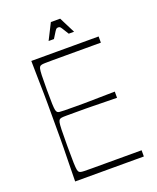

<svg xmlns="http://www.w3.org/2000/svg" viewBox="-157 -956 858 1048"><g transform="rotate(-20 272.0 -431.5)"><path d="M95 0Q96 -72 97 -118Q98 -164 98.5 -194.5Q99 -225 99 -247.5Q99 -270 99 -293.5Q99 -317 99 -350Q99 -383 99 -406.5Q99 -430 99 -452.5Q99 -475 98.5 -505.5Q98 -536 97 -582Q96 -628 95 -700H486V-664Q468 -664 445.5 -664Q423 -664 397 -664Q371 -664 343.5 -664Q316 -664 288 -664Q236 -664 206 -664Q176 -664 161.5 -663.5Q147 -663 141.5 -661.5Q136 -660 133 -658Q128 -654 125.5 -644Q123 -634 122 -607Q121 -580 121 -524Q121 -469 122 -441.5Q123 -414 125.5 -404Q128 -394 133 -390Q137 -387 144.5 -386Q152 -385 174 -384.5Q196 -384 241 -384Q268 -384 285 -384Q302 -384 322 -384.5Q342 -385 375 -385.5Q408 -386 466 -387V-351Q408 -352 375 -352.5Q342 -353 322 -353.5Q302 -354 285 -354Q268 -354 241 -354Q196 -354 174 -354Q152 -354 144.5 -352.5Q137 -351 133 -348Q128 -344 125.5 -333Q123 -322 122 -291Q121 -260 121 -195Q121 -130 122 -99Q123 -68 125.5 -57Q128 -46 133 -42Q136 -40 141.5 -38.5Q147 -37 161.5 -36.5Q176 -36 206 -36Q236 -36 288 -36Q317 -36 345.5 -36Q374 -36 400 -36Q426 -36 450 -36Q474 -36 494 -36V0ZM221 -770 268 -863H322L369 -770H338Q322 -796 315 -807Q308 -818 304.5 -820Q301 -822 295 -822Q290 -822 286 -820Q282 -818 275 -807Q268 -796 252 -770Z"/></g></svg>

Font: Ojuju ExtraLight
Style: Regular
Weight: 200
Designer: Chisaokwu Joboson, Mirko Velimirovic
Foundry: Udi Foundry
Version: Version 1.000